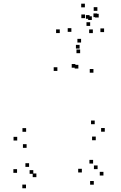

<svg xmlns="http://www.w3.org/2000/svg" viewBox="-20 -993 660 1045"><path d="M178 -28.8V-48.8H158V-28.8ZM138.3 -84.7V-104.7H118.3V-84.7ZM161.2 -47V-67H141.2V-47ZM390.3 -624.5V-644.5H370.3V-624.5ZM406.5 -620V-640H386.5V-620ZM425.5 -54.3V-74.3H405.5V-54.3ZM490.5 12.2V-7.8H470.5V12.2ZM543 -37.7V-57.7H523V-37.7ZM486.7 -102.8V-122.8H466.7V-102.8ZM511.2 -72.5V-92.5H491.2V-72.5ZM488.5 -597.3V-617.3H468.5V-597.3ZM413.2 -728.8V-748.8H393.2V-728.8ZM292.3 -607V-627H272.3V-607ZM72.8 -52.3V-72.3H52.8V-52.3ZM121.5 31.7V11.7H101.5V31.7ZM501.2 -229.7V-249.7H481.2V-229.7ZM550.3 -276.2V-296.2H530.3V-276.2ZM495.5 -317V-337H475.5V-317ZM122.2 -275.7V-295.7H102.2V-275.7ZM73.7 -228.2V-248.2H53.7V-228.2ZM124.8 -188.3V-208.3H104.8V-188.3ZM546.5 -818.3V-838.3H526.5V-818.3ZM508.7 -899.8V-919.8H488.7V-899.8ZM467.5 -890.8V-910.8H447.5V-890.8ZM470.7 -852V-872H450.7V-852ZM485.3 -812.8V-832.8H465.3V-812.8ZM421.3 -761.5V-781.5H401.3V-761.5ZM368.5 -819.7V-839.7H348.5V-819.7ZM442.7 -894.2V-914.2H422.7V-894.2ZM479.8 -884.2V-904.2H459.8V-884.2ZM517.2 -897.8V-917.8H497.2V-897.8ZM510 -934V-954H490V-934ZM442 -953V-973H422V-953ZM305.3 -813V-833H285.3V-813ZM416.2 -703.5V-723.5H396.2V-703.5Z"/></svg>

Font: Monaspace Radon Dots Var
Style: Regular
Weight: 400
Designer: Riley Cran and the Lettermatic Team
Version: Version 1.100 (Monaspace Radon Dots)